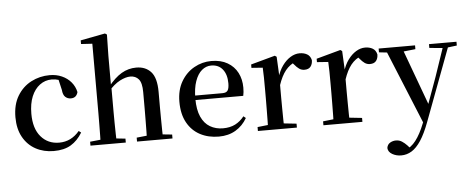

<svg xmlns="http://www.w3.org/2000/svg" viewBox="-63 -978 3452 1413"><g transform="rotate(-5 1663.5 -271.0)"><path d="M303 16Q229 16 170 -16Q111 -48 77 -109Q43 -170 43 -256Q43 -349 81.5 -413Q120 -477 183.5 -510Q247 -543 321 -543Q370 -543 410.5 -525Q451 -507 478 -475Q505 -443 514 -401Q503 -359 462 -359Q438 -359 421 -374.5Q404 -390 401 -427L380 -518L440 -476Q411 -494 385.5 -502Q360 -510 332 -510Q284 -510 245 -481Q206 -452 184 -399Q162 -346 162 -271Q162 -162 213.5 -102Q265 -42 348 -42Q393 -42 430.5 -60.5Q468 -79 498 -115L515 -102Q480 -44 430 -14Q380 16 303 16Z M575 0V-29L682 -40H732L836 -29V0ZM651 0Q652 -25 652.5 -66.5Q653 -108 653.5 -153Q654 -198 654 -232V-746L571 -751V-778L753 -813L767 -804L764 -647V-430L766 -417V-232Q766 -198 766.5 -153Q767 -108 768 -66.5Q769 -25 770 0ZM919 0V-29L1024 -40H1074L1181 -29V0ZM993 0Q994 -25 994.5 -66Q995 -107 995.5 -152Q996 -197 996 -232V-359Q996 -427 973 -454Q950 -481 911 -481Q877 -481 833.5 -458.5Q790 -436 740 -379L716 -418H749Q801 -484 851.5 -513.5Q902 -543 960 -543Q1029 -543 1069 -498.5Q1109 -454 1109 -351V-232Q1109 -197 1109.5 -152Q1110 -107 1110.5 -66Q1111 -25 1112 0Z M1523 16Q1445 16 1384.5 -16Q1324 -48 1289.5 -110.5Q1255 -173 1255 -264Q1255 -351 1291.5 -413.5Q1328 -476 1387.5 -509.5Q1447 -543 1515 -543Q1585 -543 1634 -514.5Q1683 -486 1708 -437.5Q1733 -389 1733 -328Q1733 -292 1727 -267H1305V-300H1576Q1605 -300 1615.5 -316Q1626 -332 1626 -369Q1626 -434 1595.5 -472Q1565 -510 1511 -510Q1473 -510 1442 -484Q1411 -458 1392.5 -406Q1374 -354 1374 -277Q1374 -195 1397.5 -143Q1421 -91 1463 -66.5Q1505 -42 1558 -42Q1611 -42 1649 -61.5Q1687 -81 1715 -117L1732 -103Q1700 -47 1647 -15.5Q1594 16 1523 16Z M1812 0V-29L1921 -41H1988L2100 -29V0ZM1888 0Q1889 -25 1889.5 -66.5Q1890 -108 1890.5 -153Q1891 -198 1891 -232V-301Q1891 -352 1890.5 -388.5Q1890 -425 1888 -461L1805 -467V-492L1984 -541L1997 -532L2004 -390V-389V-232Q2004 -198 2004.5 -153Q2005 -108 2005.5 -66.5Q2006 -25 2007 0ZM2003 -320 1975 -377H1998Q2013 -429 2040 -466Q2067 -503 2100 -523Q2133 -543 2167 -543Q2199 -543 2222.5 -529.5Q2246 -516 2253 -485Q2253 -456 2238.5 -437.5Q2224 -419 2193 -419Q2171 -419 2154 -431Q2137 -443 2119 -465L2096 -490L2136 -486Q2089 -467 2057.5 -428Q2026 -389 2003 -320Z M2296 0V-29L2405 -41H2472L2584 -29V0ZM2372 0Q2373 -25 2373.5 -66.5Q2374 -108 2374.5 -153Q2375 -198 2375 -232V-301Q2375 -352 2374.5 -388.5Q2374 -425 2372 -461L2289 -467V-492L2468 -541L2481 -532L2488 -390V-389V-232Q2488 -198 2488.5 -153Q2489 -108 2489.5 -66.5Q2490 -25 2491 0ZM2487 -320 2459 -377H2482Q2497 -429 2524 -466Q2551 -503 2584 -523Q2617 -543 2651 -543Q2683 -543 2706.5 -529.5Q2730 -516 2737 -485Q2737 -456 2722.5 -437.5Q2708 -419 2677 -419Q2655 -419 2638 -431Q2621 -443 2603 -465L2580 -490L2620 -486Q2573 -467 2541.5 -428Q2510 -389 2487 -320Z M2848 271Q2811 271 2781.5 254Q2752 237 2750 208Q2754 182 2774 170Q2794 158 2818 158Q2842 158 2861.5 170.5Q2881 183 2899 202L2928 235L2895 254L2875 237Q2924 220 2959.5 173.5Q2995 127 3025 51L3054 -21L3061 -40L3149 -283L3232 -527H3272L3058 44Q3027 127 2994 177Q2961 227 2925 249Q2889 271 2848 271ZM3037 63 2795 -527H2918L3082 -81L3088 -69ZM2750 -499V-527H3019V-499L2917 -488H2850ZM3122 -499V-527H3325V-499L3244 -489H3227Z"/></g></svg>

Font: Noto Serif KR SemiBold
Style: Regular
Weight: 600
Designer: Ryoko NISHIZUKA 西塚涼子 (kana & ideographs); Frank Grießhammer (Latin, Greek & Cyrillic); Wenlong ZHANG 张文龙 (bopomofo); San
Foundry: Adobe
Version: Version 2.003-H1;hotconv 1.1.1;makeotfexe 2.6.0